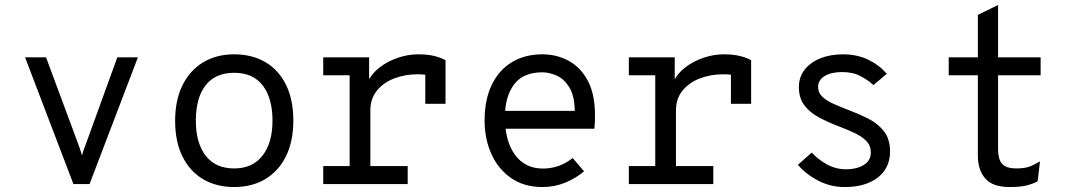

<svg xmlns="http://www.w3.org/2000/svg" viewBox="-20 -742 4352 774"><path d="M276 0 81 -511H165.5L293.5 -166.5Q297.5 -155 302 -142.5Q306.5 -130 310.5 -115Q314.5 -130 319 -142.5Q323.5 -155 328 -166.5L453 -511H536L341 0Z M924 12Q852.5 12 799 -19.5Q745.5 -51 715.8 -110.8Q686 -170.5 686 -255Q686 -338.5 715.8 -398.5Q745.5 -458.5 799 -490.8Q852.5 -523 924 -523Q996 -523 1049.8 -491.5Q1103.5 -460 1133 -400Q1162.5 -340 1162.5 -256Q1162.5 -172.5 1133 -112.5Q1103.5 -52.5 1049.8 -20.2Q996 12 924 12ZM924 -63Q998 -63 1038.2 -114.5Q1078.5 -166 1078.5 -256Q1078.5 -345.5 1039.5 -397Q1000.5 -448.5 924 -448.5Q848.5 -448.5 809 -398.2Q769.5 -348 769.5 -255Q769.5 -166 809 -114.5Q848.5 -63 924 -63Z M1283 0V-72.5H1389.5V-438.5H1283V-511H1468V-396.5L1462 -411Q1478 -445.5 1510.8 -470.5Q1543.5 -495.5 1584.2 -509.2Q1625 -523 1665.5 -523Q1704.5 -523 1732 -516Q1759.5 -509 1776 -499V-323.5H1694.5V-475L1719.5 -436Q1707 -439.5 1692.8 -441Q1678.5 -442.5 1663 -442.5Q1612.5 -442.5 1569 -425.8Q1525.5 -409 1499.2 -376.5Q1473 -344 1473 -297V-72.5H1623.5V0Z M2166.5 12Q2093 12 2040.8 -24Q1988.5 -60 1961 -121Q1933.5 -182 1933.5 -256Q1933.5 -340.5 1962.5 -400.2Q1991.5 -460 2043.8 -491.5Q2096 -523 2166.5 -523Q2224 -523 2272.2 -497Q2320.5 -471 2349.5 -416.8Q2378.5 -362.5 2378.5 -277.5Q2378.5 -268 2378.2 -254.2Q2378 -240.5 2376 -223H1997.5V-295H2297Q2296 -356 2275.2 -389.8Q2254.5 -423.5 2224.5 -437Q2194.5 -450.5 2166.5 -450.5Q2088.5 -450.5 2052 -401.2Q2015.5 -352 2015.5 -269.5Q2015.5 -173.5 2056 -118Q2096.5 -62.5 2169 -62.5Q2199.5 -62.5 2229.5 -72.2Q2259.5 -82 2288.5 -105L2334.5 -51.5Q2302.5 -24 2259.2 -6Q2216 12 2166.5 12Z M2515 0V-72.5H2621.5V-438.5H2515V-511H2700V-396.5L2694 -411Q2710 -445.5 2742.8 -470.5Q2775.5 -495.5 2816.2 -509.2Q2857 -523 2897.5 -523Q2936.5 -523 2964 -516Q2991.5 -509 3008 -499V-323.5H2926.5V-475L2951.5 -436Q2939 -439.5 2924.8 -441Q2910.5 -442.5 2895 -442.5Q2844.5 -442.5 2801 -425.8Q2757.5 -409 2731.2 -376.5Q2705 -344 2705 -297V-72.5H2855.5V0Z M3385 12Q3328.5 12 3279 -13.5Q3229.5 -39 3196.5 -77.5L3252.5 -127Q3275.5 -101 3312 -80.2Q3348.5 -59.5 3391 -59.5Q3433 -59.5 3461.8 -76.8Q3490.5 -94 3490.5 -127.5Q3490.5 -155 3472.2 -173.8Q3454 -192.5 3424.2 -206.2Q3394.5 -220 3360.5 -233Q3317 -249.5 3280.5 -269.2Q3244 -289 3222.2 -318Q3200.5 -347 3200.5 -390.5Q3200.5 -431 3223.5 -460.8Q3246.5 -490.5 3286.8 -506.8Q3327 -523 3378 -523Q3434.5 -523 3479 -501.8Q3523.5 -480.5 3555 -444.5L3501 -399Q3481 -418 3449.8 -434.8Q3418.5 -451.5 3374.5 -451.5Q3331 -451.5 3304.5 -435.5Q3278 -419.5 3278 -391Q3278 -368 3295 -352Q3312 -336 3339.2 -323.8Q3366.5 -311.5 3398 -299.5Q3438.5 -284.5 3477.8 -265Q3517 -245.5 3542.5 -214Q3568 -182.5 3568 -131Q3568 -65 3518.8 -26.5Q3469.5 12 3385 12Z M4050.5 12Q3981.5 12 3951.8 -22.5Q3922 -57 3922 -114.5V-438.5H3804.5V-511H3922V-682L4003.5 -722V-511H4175V-438.5H4003.5V-142.5Q4003.5 -119 4008.8 -101.2Q4014 -83.5 4030 -73.2Q4046 -63 4077.5 -63Q4114 -63 4135.5 -72.5Q4157 -82 4172.5 -91.5L4163 -11Q4143 -0.5 4117.8 5.8Q4092.5 12 4050.5 12Z"/></svg>

Font: Overpass Mono
Style: Regular
Weight: 400
Designer: Delve Withrington, Dave Bailey
Foundry: Delve Fonts LLC
Version: Version 4.000